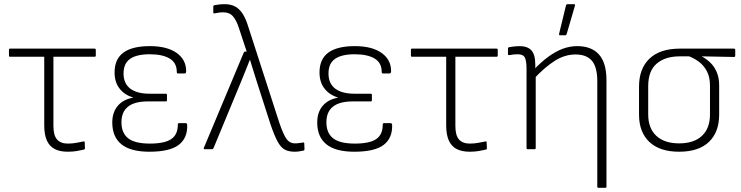

<svg xmlns="http://www.w3.org/2000/svg" viewBox="-20 -715 3552 920"><path d="M305 12Q267 12 242 -1Q217 -14 204.5 -42Q192 -70 192 -115V-443H28Q23 -443 23 -449V-476Q23 -482 28 -482H433Q439 -482 439 -476V-449Q439 -443 433 -443H236V-112Q236 -66 253.5 -46.5Q271 -27 305 -27Q326 -27 345 -30.5Q364 -34 379 -37Q386 -39 386 -32L387 -5Q387 1 381 2Q368 5 348.5 8.5Q329 12 305 12Z M696 12Q606 12 562 -23.5Q518 -59 518 -128Q518 -176 543.5 -207Q569 -238 617 -247V-248Q577 -260 553 -290.5Q529 -321 529 -368Q529 -432 571.5 -463Q614 -494 698 -494Q781 -494 827 -461Q873 -428 872 -372Q871 -363 865 -363H832Q827 -363 827 -371Q827 -414 793 -434.5Q759 -455 697 -455Q635 -455 603.5 -433Q572 -411 572 -363Q572 -315 604 -290.5Q636 -266 696 -266H774Q780 -266 780 -260V-235Q780 -229 774 -229H688Q625 -229 593.5 -204Q562 -179 562 -129Q562 -78 594 -52.5Q626 -27 698 -27Q769 -27 800.5 -48.5Q832 -70 832 -117Q832 -125 838 -125H870Q876 -125 877 -116Q879 -53 836 -20.5Q793 12 696 12Z M1392 12Q1363 12 1344 1.5Q1325 -9 1309.5 -38Q1294 -67 1276 -120L1211 -322Q1203 -349 1194.5 -375Q1186 -401 1178 -428H1177Q1166 -400 1155.5 -374Q1145 -348 1134 -321L1003 -5Q1000 0 996 0H961Q954 0 957 -7L1148 -463Q1150 -468 1155 -468H1162L1124 -583Q1113 -617 1096.5 -636.5Q1080 -656 1050 -656Q1039 -656 1028.5 -654.5Q1018 -653 1008 -651Q1002 -649 1002 -656V-683Q1002 -689 1007 -690Q1017 -692 1030 -693.5Q1043 -695 1056 -695Q1088 -695 1109 -682.5Q1130 -670 1144 -647Q1158 -624 1168 -592L1319 -125Q1338 -70 1353 -49Q1368 -28 1393 -28Q1403 -28 1413 -29.5Q1423 -31 1432 -32Q1438 -34 1438 -27L1439 0Q1439 6 1432 7Q1423 9 1412.5 10.5Q1402 12 1392 12Z M1678 12Q1588 12 1544 -23.5Q1500 -59 1500 -128Q1500 -176 1525.5 -207Q1551 -238 1599 -247V-248Q1559 -260 1535 -290.5Q1511 -321 1511 -368Q1511 -432 1553.5 -463Q1596 -494 1680 -494Q1763 -494 1809 -461Q1855 -428 1854 -372Q1853 -363 1847 -363H1814Q1809 -363 1809 -371Q1809 -414 1775 -434.5Q1741 -455 1679 -455Q1617 -455 1585.5 -433Q1554 -411 1554 -363Q1554 -315 1586 -290.5Q1618 -266 1678 -266H1756Q1762 -266 1762 -260V-235Q1762 -229 1756 -229H1670Q1607 -229 1575.5 -204Q1544 -179 1544 -129Q1544 -78 1576 -52.5Q1608 -27 1680 -27Q1751 -27 1782.5 -48.5Q1814 -70 1814 -117Q1814 -125 1820 -125H1852Q1858 -125 1859 -116Q1861 -53 1818 -20.5Q1775 12 1678 12Z M2231 12Q2193 12 2168 -1Q2143 -14 2130.5 -42Q2118 -70 2118 -115V-443H1954Q1949 -443 1949 -449V-476Q1949 -482 1954 -482H2359Q2365 -482 2365 -476V-449Q2365 -443 2359 -443H2162V-112Q2162 -66 2179.5 -46.5Q2197 -27 2231 -27Q2252 -27 2271 -30.5Q2290 -34 2305 -37Q2312 -39 2312 -32L2313 -5Q2313 1 2307 2Q2294 5 2274.5 8.5Q2255 12 2231 12Z M2848 185Q2842 185 2842 179V-326Q2842 -393 2816.5 -423.5Q2791 -454 2737 -454Q2687 -454 2639 -424Q2591 -394 2537 -336V-380Q2572 -417 2606.5 -442.5Q2641 -468 2675.5 -481Q2710 -494 2746 -494Q2814 -494 2850 -454Q2886 -414 2886 -330V179Q2886 185 2880 185ZM2509 0Q2503 0 2503 -6V-385Q2503 -423 2495 -439Q2487 -455 2461 -455Q2452 -455 2441.5 -454Q2431 -453 2421 -451Q2414 -450 2414 -455V-483Q2414 -486 2415.5 -487Q2417 -488 2420 -489Q2430 -491 2444 -492.5Q2458 -494 2469 -494Q2508 -494 2526.5 -473.5Q2545 -453 2545 -404V-379L2547 -357V-6Q2547 0 2541 0ZM2663 -546Q2658 -546 2659 -553L2692 -689Q2694 -695 2699 -695H2731Q2737 -695 2735 -688L2695 -551Q2693 -546 2688 -546Z M3234 12Q3141 12 3091.5 -35Q3042 -82 3042 -166V-300Q3042 -386 3092 -434Q3142 -482 3238 -482H3497Q3503 -482 3503 -476V-448Q3503 -442 3497 -442L3344 -445V-444Q3366 -432 3384.5 -414Q3403 -396 3414.5 -369Q3426 -342 3426 -305V-166Q3426 -82 3377 -35Q3328 12 3234 12ZM3234 -28Q3305 -28 3343.5 -64Q3382 -100 3382 -167V-305Q3382 -346 3367 -374Q3352 -402 3329 -419Q3306 -436 3282 -445H3237Q3168 -445 3127 -410.5Q3086 -376 3086 -302V-167Q3086 -100 3125 -64Q3164 -28 3234 -28Z"/></svg>

Font: Sofia Sans ExtraLight
Style: Regular
Weight: 250
Version: Version 4.100-B